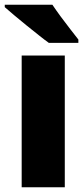

<svg xmlns="http://www.w3.org/2000/svg" viewBox="-30 -786 353 806"><path d="M242 0H61V-553H242ZM190 -766Q204 -745 224.5 -717Q245 -689 265.5 -663Q286 -637 299 -620V-606H175Q158 -618 133 -638Q108 -658 80.5 -680Q53 -702 29 -722.5Q5 -743 -10 -756V-766Z"/></svg>

Font: Noto Sans SemiCondensed Black
Style: Regular
Weight: 900
Width: 4
Designer: Monotype Design Team
Foundry: Monotype Imaging Inc.
Version: Version 2.013; ttfautohint (v1.8.4.7-5d5b)